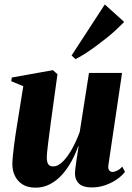

<svg xmlns="http://www.w3.org/2000/svg" viewBox="-20 -830 591 862"><path d="M140 12.5Q104 12.5 81 -2.2Q58 -17 46.8 -40.8Q35.5 -64.5 35.5 -92.5Q35.5 -107 37.5 -128Q39.5 -149 42.5 -172.8Q45.5 -196.5 48.8 -219Q52 -241.5 55 -259L84.5 -443L30.5 -465.5L33 -482L217.5 -515L238 -497L208.5 -283Q206 -263.5 202.8 -238.8Q199.5 -214 196.5 -190.8Q193.5 -167.5 191.8 -149.8Q190 -132 190 -125.5Q190 -112.5 192.2 -103Q194.5 -93.5 200.8 -88.2Q207 -83 219 -83Q241.5 -83 264 -106.5Q286.5 -130 305.8 -165.8Q325 -201.5 338 -238L379.5 -502.5H528L466.5 -88Q464.5 -72 470.5 -65Q476.5 -58 484.5 -58Q494 -58 506.2 -64Q518.5 -70 529 -82L541 -58.5Q526 -39 502.5 -23.2Q479 -7.5 450.8 2Q422.5 11.5 392 11.5Q352.5 11.5 334.5 -5.8Q316.5 -23 316.5 -51.5Q316.5 -57.5 318 -70.8Q319.5 -84 322 -101.5Q324.5 -119 327.5 -137.8Q330.5 -156.5 333 -173H331Q318.5 -138 300.2 -104.8Q282 -71.5 258 -45Q234 -18.5 204.2 -3Q174.5 12.5 140 12.5ZM301.5 -581 450.5 -810 537.5 -731.5Q521.5 -715 501 -696Q480.5 -677 457 -658.2Q433.5 -639.5 409.2 -621.8Q385 -604 362 -589.2Q339 -574.5 319 -564.5Z"/></svg>

Font: Merriweather 144pt ExtraBold
Style: Italic
Weight: 800
Italic angle: -7.8°
Version: Version 2.101